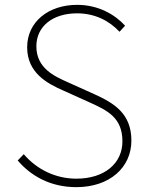

<svg xmlns="http://www.w3.org/2000/svg" viewBox="-20 -759 609 792"><path d="M295 13C432 13 522 -68 522 -179C522 -291 450 -334 368 -371L257 -421C206 -444 130 -477 130 -568C130 -650 197 -704 298 -704C372 -704 431 -673 473 -628L496 -653C454 -699 386 -739 298 -739C180 -739 92 -669 92 -564C92 -457 177 -414 240 -386L351 -336C424 -303 485 -273 485 -176C485 -85 411 -22 295 -22C208 -22 131 -61 78 -123L53 -97C108 -33 188 13 295 13Z"/></svg>

Font: Harano Aji Gothic CN ExtraLight
Style: Regular
Weight: 250
Foundry: Masamichi Hosoda
Version: HaranoAjiGothicCN-ExtraLight version 20230610;ttx 4.39.4